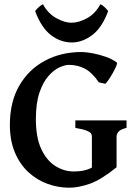

<svg xmlns="http://www.w3.org/2000/svg" viewBox="-20 -877 642 912"><path d="M581.1 -269.5Q553.2 -263.2 543.5 -252Q533.7 -240.7 533.7 -229.5V-82.5Q533.7 -82.5 515.9 -76.2Q498 -69.8 474.9 -62Q451.7 -54.2 434.1 -49.3Q416.5 -44.4 416.5 -47.9V-229.5Q416.5 -236.8 412.1 -243.4Q407.7 -250 391.1 -256.6Q374.5 -263.2 337.9 -269.5V-305.2H581.1ZM534.7 -580.1Q538.1 -577.6 532.5 -564Q526.9 -550.3 517.1 -532.7Q507.3 -515.1 497.1 -500Q486.8 -484.9 480.5 -479L449.7 -485.8Q417.5 -532.7 383.3 -550.8Q349.1 -568.8 306.6 -568.8Q288.6 -568.8 262.2 -556.9Q235.8 -544.9 210.2 -516.1Q184.6 -487.3 167.5 -437.3Q150.4 -387.2 150.4 -311Q150.4 -224.1 176 -169.2Q201.7 -114.3 242.9 -88.4Q284.2 -62.5 330.1 -62.5Q379.4 -62.5 410.4 -77.9Q441.4 -93.3 466.8 -117.2Q471.2 -115.2 486.6 -107.7Q502 -100.1 516.8 -92.5Q531.7 -85 533.7 -82.5Q460.9 -23.4 407.2 -4.4Q353.5 14.6 309.1 14.6Q255.9 14.6 205.6 -3.7Q155.3 -22 115 -59.1Q74.7 -96.2 50.8 -152.6Q26.9 -209 26.9 -284.2Q26.9 -392.6 71.5 -470Q116.2 -547.4 193.4 -588.6Q270.5 -629.9 367.2 -629.9Q388.7 -629.9 419.9 -624Q451.2 -618.2 482.4 -607.2Q513.7 -596.2 534.7 -580.1ZM493.7 -824.2Q464.4 -745.1 417.7 -710.2Q371.1 -675.3 321.3 -675.3Q268.1 -675.3 222.2 -710.2Q176.3 -745.1 147 -824.2Q152.8 -833 164.3 -843.3Q175.8 -853.5 184.1 -856.9Q208 -812.5 247.6 -790.8Q287.1 -769 319.3 -769Q354 -769 393.3 -790.5Q432.6 -812 457 -856.9Q465.3 -853.5 476.6 -843.3Q487.8 -833 493.7 -824.2Z"/></svg>

Font: Gentium Plus
Style: Bold
Weight: 700
Designer: Victor Gaultney, Annie Olsen, Iska Routamaa, Becca Hirsbrunner
Foundry: SIL International
Version: Version 6.101